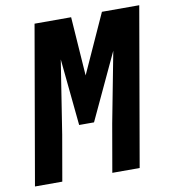

<svg xmlns="http://www.w3.org/2000/svg" viewBox="-80 -781 765 851"><g transform="rotate(-10 302.0 -355.5)"><path d="M296.9 -710.9 315.4 -445.8 435.5 -710.9H603.5L480 0H356.9L394.5 -215.8L455.1 -532.2L315.9 -234.4H249L219.2 -534.7L167.5 -205.1L131.8 0H8.8L132.3 -710.9Z"/></g></svg>

Font: Roboto Mono
Style: Bold Italic
Weight: 700
Designer: Google
Version: Version 2.000985; 2015; ttfautohint (v1.3)